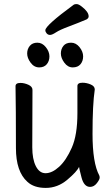

<svg xmlns="http://www.w3.org/2000/svg" viewBox="-20 -896 540 940"><path d="M204 24Q146 24 114 -6Q58 -56 58 -171Q58 -368 56 -474Q56 -490 80 -490Q99 -490 119 -481Q139 -472 139 -456Q138 -368 138 -175Q138 -117 155.5 -82.5Q173 -48 203 -48Q235 -48 269.5 -79.5Q304 -111 331.5 -173Q359 -235 359 -342V-475Q359 -491 384 -491Q404 -491 424 -482.5Q444 -474 444 -458Q433 -385 433 -241Q433 -98 466 -37Q468 -33 468 -26Q468 -17 454 1Q440 19 421 19Q391 19 379 -27.5Q367 -74 367 -79Q357 -56 309.5 -16Q262 24 204 24ZM172 -566Q147 -566 130 -589Q113 -612 113 -634Q113 -656 126 -671.5Q139 -687 163 -687Q187 -687 204.5 -665Q222 -643 222 -620Q222 -597 209 -581.5Q196 -566 172 -566ZM336 -566Q312 -566 295 -589Q278 -612 278 -634Q278 -656 290.5 -671.5Q303 -687 328 -687Q352 -687 369.5 -665Q387 -643 387 -620Q387 -597 374 -581.5Q361 -566 336 -566ZM225 -725Q215 -725 208.5 -732.5Q202 -740 202 -748Q202 -771 341 -873Q345 -876 355 -876Q365 -876 380 -864Q414 -838 414 -816Q414 -807 404 -801Q359 -782 316 -766Q273 -750 254 -737.5Q235 -725 225 -725Z"/></svg>

Font: LXGW WenKai Mono Medium
Style: Regular
Weight: 500
Monospace: yes
Designer: LXGW / Fontworks Inc.
Foundry: LXGW / Fontworks Inc.
Version: Version 1.520; June 14, 2025